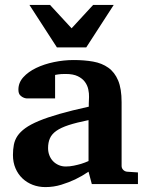

<svg xmlns="http://www.w3.org/2000/svg" viewBox="-20 -742 593 774"><path d="M350.1 0 336.9 -49.8Q311 -32.2 282.7 -18.6Q257.8 -6.8 227.1 2.7Q196.3 12.2 163.1 12.2Q135.7 12.2 112.1 3.2Q88.4 -5.9 70.6 -22.7Q52.7 -39.6 42.5 -63.5Q32.2 -87.4 32.2 -117.2Q32.2 -139.6 35.9 -158.7Q39.6 -177.7 50.5 -194.1Q61.5 -210.4 82 -225.3Q102.5 -240.2 136.5 -254.4Q170.4 -268.6 219.7 -282.7Q269 -296.9 337.9 -312V-324.2Q337.9 -331.5 338.4 -337.4Q338.4 -344.2 338.9 -351.1Q339.4 -365.2 335.9 -381.6Q332.5 -397.9 322.3 -411.9Q312 -425.8 293.5 -434.8Q274.9 -443.8 245.1 -443.8Q234.9 -443.8 226.8 -443.4Q218.8 -442.9 213.4 -441.9Q207 -440.9 202.1 -439.9V-345.2H99.1Q86.4 -344.2 76.7 -347.7Q68.4 -350.6 61.3 -357.9Q54.2 -365.2 54.2 -380.9Q54.2 -408.7 74 -430.7Q93.8 -452.6 125.7 -468Q157.7 -483.4 197.5 -491.7Q237.3 -500 276.9 -500Q319.8 -500 355.5 -493.7Q391.1 -487.3 416.7 -469Q442.4 -450.7 456.3 -417.5Q470.2 -384.3 470.2 -330.1V-73.2Q470.2 -64 476.6 -57.4Q482.9 -50.8 492.2 -49.8L536.1 -46.9V0ZM336.9 -257.8Q288.6 -248 257.1 -237.8Q225.6 -227.5 207 -214.4Q188.5 -201.2 181.2 -184.3Q173.8 -167.5 173.8 -145Q173.8 -129.4 179 -116Q184.1 -102.5 193.6 -92.5Q203.1 -82.5 216.3 -76.7Q229.5 -70.8 245.1 -70.8Q261.2 -70.8 277.6 -74.2Q293.9 -77.6 307.1 -81.5Q322.8 -86.4 336.9 -92.8ZM327.6 -550.8H209.5L98.6 -722.2H181.6L268.6 -627.9L355.5 -722.2H438.5Z"/></svg>

Font: Charis SIL Am
Style: Bold
Weight: 700
Foundry: SIL International
Version: Version 5.000